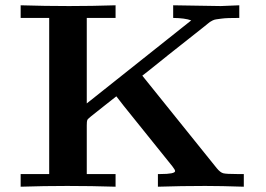

<svg xmlns="http://www.w3.org/2000/svg" viewBox="-20 -706 1006 726"><path d="M58.1 0V-47.9H166V-638.2H58.1V-686Q149.9 -683.1 241.2 -683.1Q328.1 -683.1 417 -686V-638.2H308.1V-314.9L703.1 -628.9Q679.2 -637.7 634.8 -638.2V-686L814.9 -683.1L884.8 -686V-638.2Q861.8 -638.2 845.5 -637.7Q829.1 -637.2 816.7 -635.5Q804.2 -633.8 797.1 -632.8Q790 -631.8 783.4 -628.4Q776.9 -625 773.9 -623Q771 -621.1 764.4 -615.5Q757.8 -609.9 753.9 -606.9Q673.8 -543.9 617.4 -499Q561 -454.1 544.4 -440.4Q527.8 -426.8 518.1 -419.9L799.8 -69.8Q813 -53.7 824.5 -50.8Q835.9 -47.9 877 -47.9H901.9V0Q814.9 -2.9 755.9 -2.9Q666 -2.9 577.1 0V-47.9H585.9Q642.1 -47.9 642.1 -59.1Q642.1 -64 631.8 -77.1L446.8 -307.1L419.9 -341.8Q406.7 -332 371.3 -303.5Q335.9 -274.9 324.2 -266.1Q312 -256.3 310.1 -252.2Q308.1 -248 308.1 -231.9V-47.9H417V0Q326.2 -2.9 233.9 -2.9Q146 -2.9 58.1 0Z"/></svg>

Font: CMU Serif
Style: Bold
Weight: 700
Version: Version 0.7.0